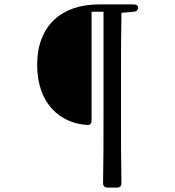

<svg xmlns="http://www.w3.org/2000/svg" viewBox="-20 -734 790 868"><path d="M394 -188V-681H448V-210C448 -108 448 -6 446 94C446 107 453 114 466 114H509C522 114 529 107 529 94C527 -7 527 -108 527 -211V-387C527 -484 527 -581 529 -676L585 -681C597 -682 604 -689 604 -699C604 -709 597 -714 584 -714H426C261 -714 148 -620 148 -441C148 -266 251 -177 374 -169C387 -168 394 -175 394 -188Z"/></svg>

Font: 寒蝉锦书宋 CompactLight
Style: Bold
Weight: 400
Width: 4
Designer: 寒蝉锦书宋{Warren} 思源宋体{Ryoko NISHIZUKA 西塚涼子 (kana & ideographs); Frank Grießhammer (Latin, Greek & Cyrillic); Wenlong ZHANG 
Foundry: Adobe & ChillType
Version: Version 2.000;Glyphs 3.1.1 (3135)